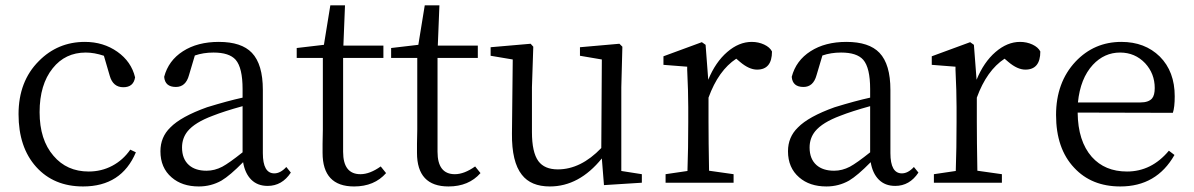

<svg xmlns="http://www.w3.org/2000/svg" viewBox="-20 -669 4373 703"><path d="M284.2 13.7Q176.8 13.7 112.3 -58.1Q47.9 -129.9 47.9 -251Q47.9 -371.1 122.1 -445.3Q191.4 -515.6 291 -515.6Q358.4 -515.6 409.7 -479.5Q460.9 -443.4 474.6 -385.7Q468.8 -349.6 431.6 -349.6Q393.6 -349.6 381.8 -391.6L360.4 -464.8Q325.2 -476.6 293.9 -476.6Q218.8 -476.6 172.9 -418.9Q125 -359.4 125 -258.3Q125 -157.2 175.8 -98.6Q224.6 -41 304.7 -41Q351.6 -41 391.1 -62Q430.7 -83 457 -121.1L477.5 -111.3Q424.8 13.7 284.2 13.7Z M708 13.7Q646.5 13.7 608.4 -19.5Q567.4 -54.7 567.4 -115.2Q567.4 -167 603.5 -202.1Q642.6 -242.2 738.3 -276.4Q814.5 -299.8 868.2 -311.5V-342.8Q868.2 -420.9 842.8 -450.2Q819.3 -476.6 761.7 -476.6Q724.6 -476.6 693.4 -465.8L671.9 -393.6Q660.2 -350.6 624 -350.6Q584 -350.6 581.1 -387.7Q596.7 -447.3 649.9 -481.4Q703.1 -515.6 781.2 -515.6Q864.3 -515.6 902.3 -475.6Q942.4 -433.6 942.4 -339.8V-108.4Q942.4 -34.2 984.4 -34.2Q1006.8 -34.2 1028.3 -57.6L1044.9 -37.1Q1012.7 11.7 960 11.7Q922.9 11.7 899.9 -11.2Q877 -34.2 870.1 -75.2Q822.3 -26.4 791 -7.8Q752.9 13.7 708 13.7ZM736.3 -43.9Q765.6 -43.9 793.9 -58.6Q819.3 -72.3 868.2 -111.3V-280.3Q800.8 -261.7 758.8 -245.1Q693.4 -220.7 667 -188.5Q646.5 -163.1 646.5 -128.9Q646.5 -86.9 671.9 -64.5Q695.3 -43.9 736.3 -43.9Z M1276.4 13.7Q1161.1 13.7 1161.1 -109.4Q1161.1 -120.1 1161.1 -142.6Q1162.1 -172.9 1162.1 -194.3V-457H1066.4V-493.2L1166 -504.9L1189.5 -649.4H1243.2L1237.3 -502H1383.8V-457H1236.3V-113.3Q1236.3 -31.2 1299.8 -31.2Q1334 -31.2 1374 -59.6L1393.6 -35.2Q1350.6 13.7 1276.4 13.7Z M1622.1 13.7Q1506.8 13.7 1506.8 -109.4Q1506.8 -120.1 1506.8 -142.6Q1507.8 -172.9 1507.8 -194.3V-457H1412.1V-493.2L1511.7 -504.9L1535.2 -649.4H1588.9L1583 -502H1729.5V-457H1582V-113.3Q1582 -31.2 1645.5 -31.2Q1679.7 -31.2 1719.7 -59.6L1739.3 -35.2Q1696.3 13.7 1622.1 13.7Z M1993.2 13.7Q1923.8 13.7 1890.6 -29.3Q1853.5 -76.2 1854.5 -179.7L1857.4 -451.2L1776.4 -464.8V-496.1L1922.9 -508.8L1932.6 -498L1927.7 -349.6V-185.5Q1927.7 -111.3 1951.2 -79.1Q1973.6 -48.8 2022.5 -48.8Q2106.4 -48.8 2181.6 -127L2183.6 -451.2L2103.5 -464.8V-496.1L2248 -508.8L2258.8 -498L2254.9 -349.6V-43L2330.1 -31.2V0L2191.4 8.8L2183.6 -88.9Q2100.6 13.7 1993.2 13.7Z M2417 0V-31.2L2497.1 -43Q2500 -125 2500 -222.7V-276.4Q2500 -334 2496.1 -414.1Q2496.1 -420.9 2496.1 -424.8L2409.2 -431.6V-462.9L2549.8 -514.6L2563.5 -504.9L2573.2 -377Q2599.6 -441.4 2642.6 -478.5Q2685.5 -515.6 2732.4 -515.6Q2756.8 -515.6 2777.8 -505.9Q2798.8 -496.1 2806.6 -480.5Q2806.6 -414.1 2752 -414.1Q2722.7 -414.1 2689.5 -442.4L2675.8 -454.1Q2610.4 -411.1 2574.2 -311.5V-222.7Q2574.2 -153.3 2576.2 -43.9L2666 -31.2V0Z M3005.9 13.7Q2944.3 13.7 2906.2 -19.5Q2865.2 -54.7 2865.2 -115.2Q2865.2 -167 2901.4 -202.1Q2940.4 -242.2 3036.1 -276.4Q3112.3 -299.8 3166 -311.5V-342.8Q3166 -420.9 3140.6 -450.2Q3117.2 -476.6 3059.6 -476.6Q3022.5 -476.6 2991.2 -465.8L2969.7 -393.6Q2958 -350.6 2921.9 -350.6Q2881.8 -350.6 2878.9 -387.7Q2894.5 -447.3 2947.8 -481.4Q3001 -515.6 3079.1 -515.6Q3162.1 -515.6 3200.2 -475.6Q3240.2 -433.6 3240.2 -339.8V-108.4Q3240.2 -34.2 3282.2 -34.2Q3304.7 -34.2 3326.2 -57.6L3342.8 -37.1Q3310.5 11.7 3257.8 11.7Q3220.7 11.7 3197.8 -11.2Q3174.8 -34.2 3168 -75.2Q3120.1 -26.4 3088.9 -7.8Q3050.8 13.7 3005.9 13.7ZM3034.2 -43.9Q3063.5 -43.9 3091.8 -58.6Q3117.2 -72.3 3166 -111.3V-280.3Q3098.6 -261.7 3056.6 -245.1Q2991.2 -220.7 2964.8 -188.5Q2944.3 -163.1 2944.3 -128.9Q2944.3 -86.9 2969.7 -64.5Q2993.2 -43.9 3034.2 -43.9Z M3399.4 0V-31.2L3479.5 -43Q3482.4 -125 3482.4 -222.7V-276.4Q3482.4 -334 3478.5 -414.1Q3478.5 -420.9 3478.5 -424.8L3391.6 -431.6V-462.9L3532.2 -514.6L3545.9 -504.9L3555.7 -377Q3582 -441.4 3625 -478.5Q3668 -515.6 3714.8 -515.6Q3739.3 -515.6 3760.3 -505.9Q3781.2 -496.1 3789.1 -480.5Q3789.1 -414.1 3734.4 -414.1Q3705.1 -414.1 3671.9 -442.4L3658.2 -454.1Q3592.8 -411.1 3556.6 -311.5V-222.7Q3556.6 -153.3 3558.6 -43.9L3648.4 -31.2V0Z M4082 13.7Q3976.6 13.7 3913.1 -54.7Q3846.7 -125 3846.7 -248Q3846.7 -367.2 3918 -443.4Q3986.3 -515.6 4085.9 -515.6Q4171.9 -515.6 4226.6 -461.9Q4281.2 -407.2 4281.2 -316.4Q4281.2 -276.4 4274.4 -255.9L3925.8 -256.8Q3926.8 -152.3 3977.5 -94.7Q4025.4 -41 4106.4 -41Q4196.3 -41 4259.8 -117.2L4280.3 -101.6Q4214.8 13.7 4082 13.7ZM3926.8 -293.9H4155.3Q4185.5 -293.9 4198.2 -308.6Q4208 -320.3 4208 -346.7Q4208 -399.4 4172.9 -437.5Q4135.7 -476.6 4081.1 -476.6Q4023.4 -476.6 3981.4 -431.6Q3935.5 -381.8 3926.8 -293.9Z"/></svg>

Font: Bpmf GenYo Min R
Style: R
Weight: 400
Foundry: But Ko
Version: Version 1.320